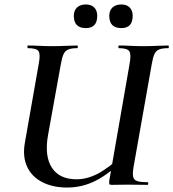

<svg xmlns="http://www.w3.org/2000/svg" viewBox="-20 -829 777 861"><path d="M281 12Q217 12 170 -12Q123 -36 102 -80.5Q81 -125 91 -186L154 -544Q162 -587 152.5 -600Q143 -613 105 -613Q103 -613 103 -619Q103 -625 105 -625Q128 -625 155.5 -623.5Q183 -622 214 -622Q246 -622 275 -623.5Q304 -625 326 -625Q329 -625 329 -619Q329 -613 326 -613Q300 -613 286 -607Q272 -601 265 -586Q258 -571 253 -542L195 -221Q179 -128 213 -76.5Q247 -25 323 -25Q370 -25 417.5 -49.5Q465 -74 532 -135L545 -123Q471 -50 410 -19Q349 12 281 12ZM482 0Q472 0 470.5 -3Q469 -6 470 -19L561 -542Q569 -585 560 -599Q551 -613 513 -613Q511 -613 511 -619Q511 -625 513 -625Q536 -625 564 -623.5Q592 -622 623 -622Q654 -622 683.5 -623.5Q713 -625 735 -625Q737 -625 737 -619Q737 -613 735 -613Q709 -613 694.5 -607.5Q680 -602 673 -587.5Q666 -573 661 -544L579 -81Q574 -52 577 -37Q580 -22 595 -17Q610 -12 641 -12Q645 -12 645 -6Q645 0 641 0Q619 0 597.5 -0.5Q576 -1 551 -1Q532 -1 515.5 -0.5Q499 0 482 0ZM524 -703Q470 -703 470 -758Q470 -782 484.5 -795.5Q499 -809 524 -809Q548 -809 561.5 -795.5Q575 -782 575 -758Q575 -703 524 -703ZM365 -703Q311 -703 311 -758Q311 -782 325.5 -795.5Q340 -809 365 -809Q389 -809 402.5 -795.5Q416 -782 416 -758Q416 -703 365 -703Z"/></svg>

Font: Cormorant Infant Light
Style: Bold Italic
Weight: 700
Italic angle: -10°
Version: Version 4.001